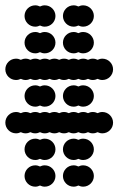

<svg xmlns="http://www.w3.org/2000/svg" viewBox="-20 -700 472 720"><path d="M216 -40C216 -18 234 0 256 0C262.5 0 268.6 -1.6 274 -4.3C279.4 -1.6 285.5 0 292 0C314 0 332 -18 332 -40C332 -62 314 -80 292 -80C285.5 -80 279.4 -78.4 274 -75.7C268.6 -78.4 262.5 -80 256 -80C234 -80 216 -62 216 -40ZM72 -40C72 -18 90 0 112 0C118.5 0 124.6 -1.6 130 -4.3C135.4 -1.6 141.5 0 148 0C170 0 188 -18 188 -40C188 -62 170 -80 148 -80C141.5 -80 135.4 -78.4 130 -75.7C124.6 -78.4 118.5 -80 112 -80C90 -80 72 -62 72 -40ZM216 -140C216 -118 234 -100 256 -100C262.5 -100 268.6 -101.6 274 -104.3C279.4 -101.6 285.5 -100 292 -100C314 -100 332 -118 332 -140C332 -162 314 -180 292 -180C285.5 -180 279.4 -178.4 274 -175.7C268.6 -178.4 262.5 -180 256 -180C234 -180 216 -162 216 -140ZM72 -140C72 -118 90 -100 112 -100C118.5 -100 124.6 -101.6 130 -104.3C135.4 -101.6 141.5 -100 148 -100C170 -100 188 -118 188 -140C188 -162 170 -180 148 -180C141.5 -180 135.4 -178.4 130 -175.7C124.6 -178.4 118.5 -180 112 -180C90 -180 72 -162 72 -140ZM0 -240C0 -218 18 -200 40 -200C46.5 -200 52.6 -201.6 58 -204.3C63.4 -201.6 69.5 -200 76 -200C82.5 -200 88.6 -201.6 94 -204.3C99.4 -201.6 105.5 -200 112 -200C118.5 -200 124.6 -201.6 130 -204.3C135.4 -201.6 141.5 -200 148 -200C154.5 -200 160.6 -201.6 166 -204.3C171.4 -201.6 177.5 -200 184 -200C190.5 -200 196.6 -201.6 202 -204.3C207.4 -201.6 213.5 -200 220 -200C226.5 -200 232.6 -201.6 238 -204.3C243.4 -201.6 249.5 -200 256 -200C262.5 -200 268.6 -201.6 274 -204.3C279.4 -201.6 285.5 -200 292 -200C298.5 -200 304.6 -201.6 310 -204.3C315.4 -201.6 321.5 -200 328 -200C334.5 -200 340.6 -201.6 346 -204.3C351.4 -201.6 357.5 -200 364 -200C386 -200 404 -218 404 -240C404 -262 386 -280 364 -280C357.5 -280 351.4 -278.4 346 -275.7C340.6 -278.4 334.5 -280 328 -280C321.5 -280 315.4 -278.4 310 -275.7C304.6 -278.4 298.5 -280 292 -280C285.5 -280 279.4 -278.4 274 -275.7C268.6 -278.4 262.5 -280 256 -280C249.5 -280 243.4 -278.4 238 -275.7C232.6 -278.4 226.5 -280 220 -280C213.5 -280 207.4 -278.4 202 -275.7C196.6 -278.4 190.5 -280 184 -280C177.5 -280 171.4 -278.4 166 -275.7C160.6 -278.4 154.5 -280 148 -280C141.5 -280 135.4 -278.4 130 -275.7C124.6 -278.4 118.5 -280 112 -280C105.5 -280 99.4 -278.4 94 -275.7C88.6 -278.4 82.5 -280 76 -280C69.5 -280 63.4 -278.4 58 -275.7C52.6 -278.4 46.5 -280 40 -280C18 -280 0 -262 0 -240ZM216 -340C216 -318 234 -300 256 -300C262.5 -300 268.6 -301.6 274 -304.3C279.4 -301.6 285.5 -300 292 -300C314 -300 332 -318 332 -340C332 -362 314 -380 292 -380C285.5 -380 279.4 -378.4 274 -375.7C268.6 -378.4 262.5 -380 256 -380C234 -380 216 -362 216 -340ZM72 -340C72 -318 90 -300 112 -300C118.5 -300 124.6 -301.6 130 -304.3C135.4 -301.6 141.5 -300 148 -300C170 -300 188 -318 188 -340C188 -362 170 -380 148 -380C141.5 -380 135.4 -378.4 130 -375.7C124.6 -378.4 118.5 -380 112 -380C90 -380 72 -362 72 -340ZM0 -440C0 -418 18 -400 40 -400C46.5 -400 52.6 -401.6 58 -404.3C63.4 -401.6 69.5 -400 76 -400C82.5 -400 88.6 -401.6 94 -404.3C99.4 -401.6 105.5 -400 112 -400C118.5 -400 124.6 -401.6 130 -404.3C135.4 -401.6 141.5 -400 148 -400C154.5 -400 160.6 -401.6 166 -404.3C171.4 -401.6 177.5 -400 184 -400C190.5 -400 196.6 -401.6 202 -404.3C207.4 -401.6 213.5 -400 220 -400C226.5 -400 232.6 -401.6 238 -404.3C243.4 -401.6 249.5 -400 256 -400C262.5 -400 268.6 -401.6 274 -404.3C279.4 -401.6 285.5 -400 292 -400C298.5 -400 304.6 -401.6 310 -404.3C315.4 -401.6 321.5 -400 328 -400C334.5 -400 340.6 -401.6 346 -404.3C351.4 -401.6 357.5 -400 364 -400C386 -400 404 -418 404 -440C404 -462 386 -480 364 -480C357.5 -480 351.4 -478.4 346 -475.7C340.6 -478.4 334.5 -480 328 -480C321.5 -480 315.4 -478.4 310 -475.7C304.6 -478.4 298.5 -480 292 -480C285.5 -480 279.4 -478.4 274 -475.7C268.6 -478.4 262.5 -480 256 -480C249.5 -480 243.4 -478.4 238 -475.7C232.6 -478.4 226.5 -480 220 -480C213.5 -480 207.4 -478.4 202 -475.7C196.6 -478.4 190.5 -480 184 -480C177.5 -480 171.4 -478.4 166 -475.7C160.6 -478.4 154.5 -480 148 -480C141.5 -480 135.4 -478.4 130 -475.7C124.6 -478.4 118.5 -480 112 -480C105.5 -480 99.4 -478.4 94 -475.7C88.6 -478.4 82.5 -480 76 -480C69.5 -480 63.4 -478.4 58 -475.7C52.6 -478.4 46.5 -480 40 -480C18 -480 0 -462 0 -440ZM216 -540C216 -518 234 -500 256 -500C262.5 -500 268.6 -501.6 274 -504.3C279.4 -501.6 285.5 -500 292 -500C314 -500 332 -518 332 -540C332 -562 314 -580 292 -580C285.5 -580 279.4 -578.4 274 -575.7C268.6 -578.4 262.5 -580 256 -580C234 -580 216 -562 216 -540ZM72 -540C72 -518 90 -500 112 -500C118.5 -500 124.6 -501.6 130 -504.3C135.4 -501.6 141.5 -500 148 -500C170 -500 188 -518 188 -540C188 -562 170 -580 148 -580C141.5 -580 135.4 -578.4 130 -575.7C124.6 -578.4 118.5 -580 112 -580C90 -580 72 -562 72 -540ZM216 -640C216 -618 234 -600 256 -600C262.5 -600 268.6 -601.6 274 -604.3C279.4 -601.6 285.5 -600 292 -600C314 -600 332 -618 332 -640C332 -662 314 -680 292 -680C285.5 -680 279.4 -678.4 274 -675.7C268.6 -678.4 262.5 -680 256 -680C234 -680 216 -662 216 -640ZM72 -640C72 -618 90 -600 112 -600C118.5 -600 124.6 -601.6 130 -604.3C135.4 -601.6 141.5 -600 148 -600C170 -600 188 -618 188 -640C188 -662 170 -680 148 -680C141.5 -680 135.4 -678.4 130 -675.7C124.6 -678.4 118.5 -680 112 -680C90 -680 72 -662 72 -640Z"/></svg>

Font: Dotrice Condensed
Style: Bold
Weight: 700
Width: 2
Monospace: yes
Designer: Paul Flo Williams
Foundry: His Deeds Are Dust
Version: Version 1.001